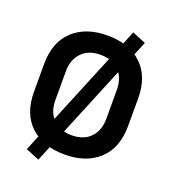

<svg xmlns="http://www.w3.org/2000/svg" viewBox="-155 -896 985 1104"><g transform="rotate(20 338.0 -344.0)"><path d="M338 14Q206 14 128 -58.5Q50 -131 50 -266V-434Q50 -569 128 -641.5Q206 -714 338 -714Q470 -714 548 -641.5Q626 -569 626 -434V-266Q626 -131 548 -58.5Q470 14 338 14ZM338 -104Q412 -104 453 -147Q494 -190 494 -262V-438Q494 -510 453 -553Q412 -596 338 -596Q265 -596 223.5 -553Q182 -510 182 -438V-262Q182 -190 223.5 -147Q265 -104 338 -104ZM553 -747 207 93 124 59 470 -781Z"/></g></svg>

Font: Space Grotesk Variable Light
Style: Regular
Weight: 300
Designer: Florian Karsten
Foundry: Florian Karsten
Version: Version 2.000